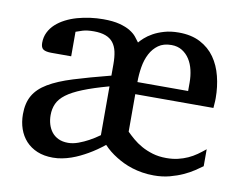

<svg xmlns="http://www.w3.org/2000/svg" viewBox="-62 -576 844 670"><g transform="rotate(10 360.5 -241.0)"><path d="M587.9 -329.1Q587.9 -351.6 583 -372.8Q578.1 -394 567.6 -410.4Q557.1 -426.8 541 -436.8Q524.9 -446.8 502.9 -446.8Q475.1 -446.8 457 -433.8Q439 -420.9 428 -399.9Q417 -378.9 412.6 -352.3Q408.2 -325.7 408.2 -298.8H587.9ZM314.9 -267.1Q259.8 -252 223.9 -237.5Q188 -223.1 167.2 -207.5Q146.5 -191.9 138.2 -173.6Q129.9 -155.3 129.9 -132.8Q129.9 -115.7 134.5 -100.3Q139.2 -85 148.4 -73.2Q157.7 -61.5 172.1 -54.7Q186.5 -47.9 206.1 -47.9Q223.6 -47.9 242.7 -54.9Q261.7 -62 277.8 -70.8Q296.9 -81.1 314.9 -94.2ZM687 -49.8Q676.3 -42 660.2 -31.2Q644 -20.5 623.3 -11Q602.5 -1.5 576.7 5.4Q550.8 12.2 521 12.2Q499 12.2 479.7 9Q460.4 5.9 443.4 0.5Q426.3 -4.9 412.1 -11.7Q397.9 -18.6 386.2 -25.9Q358.9 -42.5 338.9 -64Q312.5 -42.5 283.7 -25.9Q271 -18.6 256.8 -11.7Q242.7 -4.9 227.3 0.5Q211.9 5.9 195.8 9Q179.7 12.2 163.1 12.2Q131.3 12.2 107.4 2.2Q83.5 -7.8 67.1 -25.6Q50.8 -43.5 42.5 -67.4Q34.2 -91.3 34.2 -119.1Q34.2 -158.7 49.6 -185.5Q64.9 -212.4 98.4 -232.4Q131.8 -252.4 185.3 -269Q238.8 -285.6 314.9 -305.2V-346.2Q314.9 -371.1 310.8 -389.9Q306.6 -408.7 296.6 -421.4Q286.6 -434.1 269.8 -440.4Q252.9 -446.8 228 -446.8Q203.6 -446.8 188 -441.9Q172.4 -437 165 -434.1V-347.2H95.2Q75.2 -347.2 66.2 -353Q57.1 -358.9 57.1 -376Q57.1 -396.5 65.4 -413.3Q73.7 -430.2 87.9 -443.1Q102.1 -456.1 121.1 -465.8Q140.1 -475.6 161.9 -481.7Q183.6 -487.8 207 -491Q230.5 -494.1 252.9 -494.1Q288.1 -494.1 311.3 -488Q334.5 -481.9 349.1 -472.9Q363.8 -463.9 372.1 -453.6Q380.4 -443.4 386.2 -435.1Q392.1 -442.4 403.1 -452.4Q414.1 -462.4 430.7 -471.7Q447.3 -481 469.7 -487.5Q492.2 -494.1 521 -494.1Q565.4 -494.1 597.2 -477.5Q628.9 -460.9 648.7 -432.9Q668.5 -404.8 677.7 -367.9Q687 -331.1 687 -291Q687 -286.6 686.8 -280.5Q686.5 -274.4 686 -269Q685.5 -262.7 685.1 -255.9H408.2V-123Q418.9 -112.3 432.9 -100.3Q446.8 -88.4 464.6 -78.4Q482.4 -68.4 504.4 -61.8Q526.4 -55.2 553.2 -55.2Q575.7 -55.2 594.2 -59.6Q612.8 -64 628.9 -71.3Q645 -78.6 659.2 -88.6Q673.3 -98.6 687 -109.9Z"/></g></svg>

Font: BabelStone Ogham Stemless
Style: Regular
Weight: 400
Designer: Andrew West
Foundry: BabelStone
Version: Version 2.02 March 14, 2022